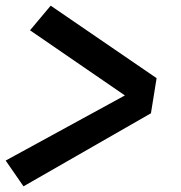

<svg xmlns="http://www.w3.org/2000/svg" viewBox="-20 -678 640 678"><path d="M63 -20 0 -111 421 -341 86 -571 159 -658 533 -402 513 -278Z"/></svg>

Font: Iosevka Heavy Extended
Style: Italic
Weight: 900
Width: 7
Italic angle: -9°
Monospace: yes
Designer: Belleve Invis
Foundry: Belleve Invis
Version: Version 32.5.0; ttfautohint (v1.8.4)